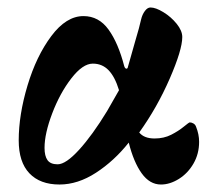

<svg xmlns="http://www.w3.org/2000/svg" viewBox="-20 -479 562 513"><path d="M30 -104Q30 -172 53.5 -250.5Q77 -329 117 -382.5Q157 -436 203 -436Q244 -436 270 -400Q296 -364 312 -302Q314 -296 317.5 -295.5Q321 -295 322 -301L341 -368Q353 -408 357 -427Q360 -440 367 -449.5Q374 -459 382 -459Q396 -459 416.5 -446.5Q437 -434 452 -415.5Q467 -397 467 -380Q467 -346 433.5 -269Q400 -192 352 -125Q365 -109 393 -109Q418 -109 437.5 -119Q457 -129 471 -140.5Q485 -152 487 -152Q492 -152 497 -149Q502 -146 504 -140Q512 -120 512 -100Q512 -68 497 -42Q482 -16 458 -1Q434 14 410 14Q380 14 358.5 -16Q337 -46 324 -98Q285 -49 236.5 -17.5Q188 14 139 14Q87 14 58.5 -16Q30 -46 30 -104ZM266 -182 298 -238Q287 -274 270 -291.5Q253 -309 228 -309Q201 -309 170.5 -269.5Q140 -230 119.5 -176Q99 -122 99 -84Q99 -62 107 -51Q115 -40 134 -40Q156 -40 191.5 -79Q227 -118 266 -182Z"/></svg>

Font: EB Garamond ExtraBold
Style: Regular
Weight: 800
Designer: Georg Duffner and Octavio Pardo
Foundry: Georg Duffner
Version: Version 1.000